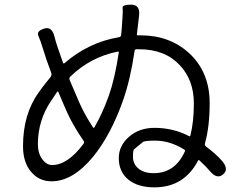

<svg xmlns="http://www.w3.org/2000/svg" viewBox="-20 -795 1040 826"><path d="M644 11Q573 11 532 -22.5Q491 -56 491 -115Q491 -168 535 -206.5Q579 -245 645 -245Q725 -245 794 -209Q798 -207 799 -212Q814 -271 814 -350Q814 -450 754 -514Q690 -583 580 -583H567Q560 -583 559 -576Q541 -453 509 -362Q456 -213 380 -120Q293 -15 202 -15Q148 -15 113.5 -56Q79 -97 79 -166Q79 -305 147 -398Q161 -418 176 -437L197 -463Q204 -472 200 -483L180 -538Q172 -561 165 -585Q154 -621 145 -641Q136 -661 170 -672Q204 -683 215 -635Q220 -612 251 -525Q253 -520 257 -523Q361 -613 492 -635Q500 -636 501 -644L504 -675Q506 -698 507 -721Q509 -750 507.5 -762.5Q506 -775 545 -775Q585 -774 578 -725L569 -648Q568 -643 573 -643H585Q709 -643 793 -567Q882 -485 882 -352Q882 -251 862 -179Q859 -170 867 -164Q910 -132 935 -103Q966 -67 940 -45Q914 -22 883 -59Q869 -76 838 -105Q834 -108 832 -104Q772 11 644 11ZM641 -50Q733 -50 775 -143Q778 -149 772 -152Q711 -190 647 -190Q602 -190 595 -184Q576 -168 557 -153Q552 -149 552 -121Q552 -89 576 -69.5Q600 -50 641 -50ZM204 -85Q271 -85 339 -176Q344 -183 339 -190Q306 -238 282 -284Q271 -306 261 -329L231 -399Q229 -404 226 -400Q214 -383 201 -363Q143 -278 143 -175Q143 -136 161.5 -110.5Q180 -85 204 -85ZM380 -247Q383 -243 386 -247Q420 -305 448 -383Q474 -456 491 -569Q492 -574 487 -573Q370 -550 283 -466Q276 -459 280 -450L310 -380Q319 -358 329 -337Q346 -300 380 -247Z"/></svg>

Font: Resource Han Rounded KR Normal
Style: Regular
Weight: 350
Designer: Cyano Hao (round all glyphs); Ryoko NISHIZUKA 西塚涼子 (kana, bopomofo & ideographs); Paul D. Hunt (Latin, Greek & Cyrillic)
Foundry: Cyano Hao
Version: 0.990